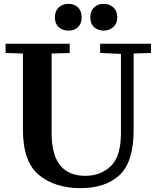

<svg xmlns="http://www.w3.org/2000/svg" viewBox="-20 -967 810 997"><path d="M9 -740H342V-692L248 -689V-276Q248 -54 423 -54Q502 -54 555 -104Q608 -154 608 -276V-687L500 -692V-740H764V-692L674 -689V-295Q674 -125 600.5 -57.5Q527 10 398 10Q266 10 182.5 -58Q99 -126 99 -295V-689L9 -692ZM265 -877Q265 -910 285 -928.5Q305 -947 336 -947Q366 -947 385 -928.5Q404 -910 404 -877Q404 -844 385 -826Q366 -808 336 -808Q305 -808 285 -826Q265 -844 265 -877ZM518 -947Q548 -947 568.5 -928.5Q589 -910 589 -877Q589 -845 568.5 -826.5Q548 -808 518 -808Q488 -808 468.5 -826Q449 -844 449 -877Q449 -910 468.5 -928.5Q488 -947 518 -947Z"/></svg>

Font: Minipax
Style: Bold
Weight: 600
Designer: Raphaël Ronot, Igor Stepanchenko (Cyrillic)
Foundry: steppetype
Version: Version 1.002